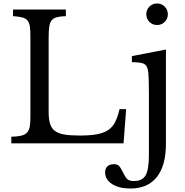

<svg xmlns="http://www.w3.org/2000/svg" viewBox="-20 -825 1066 1105"><path d="M691 0H45V-38Q80 -39 101.5 -44Q123 -49 135 -61.5Q147 -74 151 -95.5Q155 -117 155 -152V-618Q155 -653 151.5 -674.5Q148 -696 137.5 -708Q127 -720 107 -725Q87 -730 55 -732V-770H359V-732Q327 -731 307.5 -726Q288 -721 277.5 -708Q267 -695 263.5 -671.5Q260 -648 260 -611V-180Q260 -138 268.5 -111.5Q277 -85 297.5 -70.5Q318 -56 352 -50.5Q386 -45 438 -45Q495 -45 534 -51.5Q573 -58 599.5 -74.5Q626 -91 641.5 -120.5Q657 -150 668 -197H706ZM935 2Q935 128 882.5 194Q830 260 730 260Q666 260 625.5 234.5Q585 209 585 167Q585 144 598.5 132Q612 120 636 120Q654 120 663.5 128.5Q673 137 688 167Q702 197 714 207Q726 217 751 217Q799 217 818 184Q837 151 837 68V-280Q837 -338 835.5 -375.5Q834 -413 830 -427Q825 -450 807 -458.5Q789 -467 739 -467V-502L935 -540ZM822 -743Q822 -769 840 -787Q858 -805 884 -805Q910 -805 928 -787Q946 -769 946 -743Q946 -717 928 -699Q910 -681 884 -681Q858 -681 840 -699Q822 -717 822 -743Z"/></svg>

Font: SVN-Libre Baskerville
Style: Regular
Weight: 400
Designer: Pablo Impallari, Rodrigo Fuenzalida
Foundry: Pablo Impallari, Rodrigo Fuenzalida
Version: Version 1.000; ttfautohint (v1.8.4)